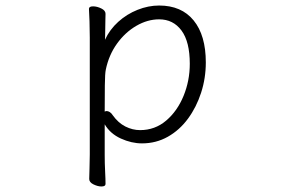

<svg xmlns="http://www.w3.org/2000/svg" viewBox="-20 -504 1040 695"><path d="M305 -368V55Q305 81 304 106.5Q303 132 303 144Q303 156 318.5 163.5Q334 171 347 171Q362 171 362 162Q362 145 360.5 116Q359 87 359 56V-54Q379 -20 417.5 -2.5Q456 15 494 15Q545 15 587.5 -9Q630 -33 660.5 -74.5Q691 -116 708 -168.5Q725 -221 725 -278Q725 -376 681 -430Q637 -484 556 -484Q517 -484 478 -468.5Q439 -453 408 -425Q377 -397 360 -360Q360 -360 360.5 -372Q361 -384 361 -401Q361 -418 361.5 -433Q362 -448 362 -454Q362 -466 346.5 -473.5Q331 -481 317 -481Q302 -481 302 -472Q303 -455 304 -427Q305 -399 305 -368ZM359 -100Q359 -151 359.5 -195Q360 -239 363 -252Q374 -305 403.5 -346Q433 -387 473.5 -410.5Q514 -434 556 -434Q607 -434 637 -393.5Q667 -353 667 -273Q667 -212 644.5 -157Q622 -102 581.5 -67.5Q541 -33 487 -33Q460 -33 434 -46Q408 -59 388 -87Q383 -95 377 -98.5Q371 -102 366 -102Q363 -102 359 -100Z"/></svg>

Font: Klee One
Style: Regular
Weight: 400
Designer: Fontworks Inc.
Foundry: Fontworks Inc.
Version: Version 1.100